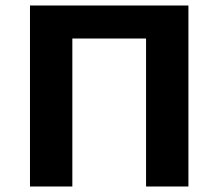

<svg xmlns="http://www.w3.org/2000/svg" viewBox="-20 -678 794 698"><path d="M511 0V-658H665V0ZM89 0V-658H243V0ZM137 -538V-658H616V-538Z"/></svg>

Font: Ysabeau Infant ExtraBold
Style: Regular
Weight: 800
Designer: Christian Thalmann (Catharsis Fonts)
Version: Version 2.001;gftools[0.9.30]; featfreeze: ss01,ss02,lnum